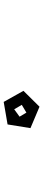

<svg xmlns="http://www.w3.org/2000/svg" viewBox="383 -1071 234 1040"><g transform="rotate(90 500.0 -551.0)"><path d="M572 -511 548 -552 590 -577 612 -540ZM472 -561 532 -454 654 -475 674 -599 558 -648Z"/></g></svg>

Font: Super Mario
Style: Regular
Weight: 400
Version: Version 1.0